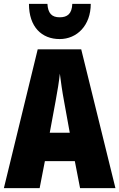

<svg xmlns="http://www.w3.org/2000/svg" viewBox="-20 -968 614 988"><path d="M447 -948H352C350 -897 327 -879 287 -879C246 -879 227 -900 224 -948H129C129 -829 195 -767 287 -767C376 -767 447 -837 447 -948ZM392 0H574L398 -714H174L0 0H184L211 -139H365ZM310 -445 339 -285H236L266 -447C276 -500 284 -551 288 -589C293 -549 300 -498 310 -445Z"/></svg>

Font: Noto Sans Georgian ExtraCondensed Black
Style: Regular
Weight: 900
Width: 2
Designer: Monotype Design Team, Akaki Razmadze
Foundry: Google LLC
Version: Version 2.005